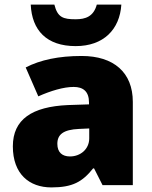

<svg xmlns="http://www.w3.org/2000/svg" viewBox="-20 -900 663 837"><path d="M509 -880H402C388 -828 353 -816 310 -816C255 -816 231 -824 217 -880H114C119 -768 183 -699 310 -699C431 -699 502 -771 509 -880ZM336 -656C236 -656 156 -639 92 -606L147 -480C201 -504 257 -521 301 -521C342 -521 368 -502 368 -453V-445L276 -442C120 -435 36 -380 36 -262C36 -141 108 -83 204 -83C296 -83 339 -107 386 -166H390L427 -93H559V-456C559 -584 476 -656 336 -656ZM325 -338 369 -340V-297C369 -250 331 -218 285 -218C252 -218 230 -235 230 -273C230 -313 255 -335 325 -338Z"/></svg>

Font: Noto Sans Telugu UI Black
Style: Regular
Weight: 900
Designer: Jelle Bosma - Monotype Design Team
Foundry: Monotype Imaging Inc.
Version: Version 2.005